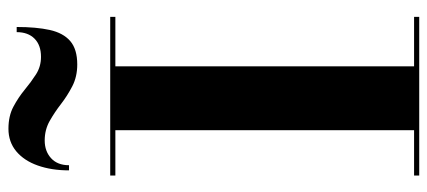

<svg xmlns="http://www.w3.org/2000/svg" viewBox="-306 -732 1037 466"><g transform="rotate(-90 213.0 -498.5)"><path d="M20.5 0V-12.5H130.5V-737.5H20.5V-750H405.5V-737.5H285.5V-12.5H405.5V0ZM290 -830Q260.5 -830 237.2 -842Q214 -854 194 -869.5Q174 -885 152.8 -897Q131.5 -909 105.5 -909Q79.5 -909 62.5 -893.5Q45.5 -878 45.5 -850H33Q33 -892.5 44.8 -925.8Q56.5 -959 79.2 -978Q102 -997 134 -997Q165 -997 187.5 -985Q210 -973 228.8 -957.5Q247.5 -942 266.2 -930Q285 -918 308.5 -918Q337 -918 352.8 -933.8Q368.5 -949.5 368.5 -977H381Q381 -929.5 373.8 -896.8Q366.5 -864 346.8 -847Q327 -830 290 -830Z"/></g></svg>

Font: Bodoni Moda 18pt
Style: Bold
Weight: 700
Designer: Owen Earl
Foundry: indestructible type
Version: Version 2.004